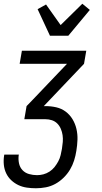

<svg xmlns="http://www.w3.org/2000/svg" viewBox="-23 -791 543 1026"><path d="M169 215Q144 215 120 211.5Q96 208 75 198Q54 188 37 172Q20 156 10 135Q0 114 -2.5 89.5Q-5 65 -1 40L0 35H78L77 38Q74 60 78.5 81.5Q83 103 97 118Q111 133 132 139Q153 145 175 145Q192 145 209 140.5Q226 136 241.5 126Q257 116 268.5 101.5Q280 87 288.5 71Q297 55 301 38Q305 21 308 4Q311 -14 312.5 -32.5Q314 -51 311.5 -68.5Q309 -86 302 -102.5Q295 -119 283 -131Q271 -143 254.5 -148.5Q238 -154 219 -154H107L119 -224L150 -256L335 -450H82L94 -520H438L426 -450L211 -224H220Q250 -224 278 -217.5Q306 -211 328 -194.5Q350 -178 364.5 -154Q379 -130 385.5 -102Q392 -74 391 -44.5Q390 -15 385 15Q381 41 373 66.5Q365 92 351 115.5Q337 139 316.5 159Q296 179 272 192Q248 205 221.5 210Q195 215 169 215ZM244 -600 178 -742 223 -767 301 -657 417 -771 457 -738 342 -600Z"/></svg>

Font: Iosevka Custom
Style: Italic
Weight: 400
Italic angle: -9°
Monospace: yes
Designer: Belleve Invis
Foundry: Belleve Invis
Version: Version 30.3.3; ttfautohint (v1.8.3)